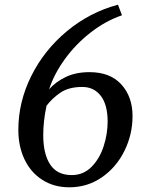

<svg xmlns="http://www.w3.org/2000/svg" viewBox="-20 -787 643 817"><path d="M58 -234Q58 -353 113 -463.5Q168 -574 265 -654.5Q362 -735 482 -767L499 -722Q429 -698 365.5 -648.5Q302 -599 256 -535.5Q210 -472 189 -407Q216 -438 259 -459Q302 -480 361 -480Q449 -480 496.5 -427.5Q544 -375 544 -293Q544 -215 509.5 -145Q475 -75 413.5 -32.5Q352 10 275 10Q209 10 159.5 -22Q110 -54 84 -109.5Q58 -165 58 -234ZM438 -270Q438 -341 409 -379Q380 -417 330 -417Q273 -417 237.5 -393Q202 -369 178 -337Q164 -272 164 -212Q164 -132 193.5 -87Q223 -42 285 -42Q335 -42 369.5 -77Q404 -112 421 -164.5Q438 -217 438 -270Z"/></svg>

Font: Koeln Type Serif
Style: Italic
Weight: 400
Italic angle: -8°
Designer: Eben Sorkin
Foundry: Eben Sorkin
Version: Version 2.002